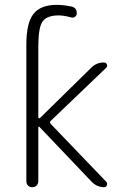

<svg xmlns="http://www.w3.org/2000/svg" viewBox="-20 -780 540 800"><path d="M89.8 -25.4V-594.7Q89.8 -684.6 119.6 -722.2Q149.4 -759.8 216.8 -759.8Q242.2 -759.8 277.3 -752.9Q300.8 -748 299.8 -723.6Q299.8 -715.8 293 -710.4Q286.1 -705.1 278.3 -707Q246.1 -715.8 224.6 -715.8Q175.8 -715.8 157.7 -690.9Q139.6 -666 139.6 -585V-291Q139.6 -289.1 141.6 -287.6Q143.6 -286.1 146.5 -288.1L360.4 -498Q382.8 -520.5 414.1 -519.5Q421.9 -519.5 425.3 -511.7Q428.7 -503.9 422.9 -498L191.4 -276.4Q185.5 -270.5 191.4 -263.7L422.9 -22.5Q428.7 -16.6 425.3 -8.3Q421.9 0 414.1 0Q383.8 0 361.3 -23.4L144.5 -251Q143.6 -252.9 141.6 -252Q139.6 -251 139.6 -249V-25.4Q139.6 -14.6 132.8 -7.3Q126 0 114.7 0Q103.5 0 96.7 -6.8Q89.8 -13.7 89.8 -25.4Z"/></svg>

Font: Rounded Mgen+ 1m light
Style: Regular
Weight: 200
Designer: [Source Han Sans]
Ryoko NISHIZUKA  (kana & ideographs); Paul D. Hunt (Latin, Greek & Cyrillic); Wenlong ZHANG  (bopomofo
Version: Version 1.059.20150602